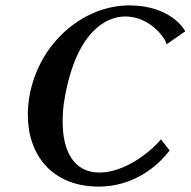

<svg xmlns="http://www.w3.org/2000/svg" viewBox="-20 -679 706 711"><path d="M605 -126 576 -163C537 -116 442 -40 348 -40C253 -40 212 -120 212 -228C212 -256 214 -287 220 -318C264 -566 376 -618 444 -618C532 -618 591 -542 597 -515L666 -563C664 -569 612 -659 459 -659C288 -659 124 -520 89 -323C85 -300 83 -276 83 -254C83 -106 172 12 346 12C470 12 561 -59 608 -122Z"/></svg>

Font: Linux Libertine O
Style: Bold Italic
Weight: 700
Italic angle: -11.5°
Designer: Philipp H. Poll
Foundry: Philipp H. Poll
Version: Version 4.1.0